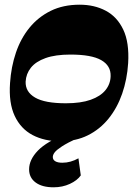

<svg xmlns="http://www.w3.org/2000/svg" viewBox="-20 -588 590 818"><path d="M238 14Q169.5 14 118.9 -12.6Q68.3 -39.3 42.5 -94.4Q16.8 -149.5 22.8 -234.5Q27.3 -303.2 47.9 -363.9Q68.5 -424.5 105.8 -470.1Q143 -515.7 196.3 -541.9Q249.5 -568 319.3 -568Q382.3 -568 430.7 -542.2Q479.2 -516.5 505.2 -461.7Q531.2 -407 526 -319Q521.5 -249.3 500.4 -188.6Q479.3 -128 442.3 -82.4Q405.3 -36.8 354 -11.4Q302.8 14 238 14ZM260.7 -148Q324.5 -148 366.3 -162.9Q408 -177.7 429.3 -203.9Q450.5 -230 451.3 -263.5Q452.8 -308 411.3 -331.8Q369.8 -355.5 280 -355.5Q215.8 -355.5 174 -340.5Q132.2 -325.5 111.6 -299.5Q91 -273.5 89.2 -240.2Q87.7 -196.7 129.4 -172.4Q171 -148 260.7 -148ZM208.3 210Q159.5 210 131.8 189.5Q104 169 104 133.5Q104 92.5 141.5 53.6Q179 14.8 266.5 -20L311.5 0Q267.2 20.5 244.2 35.5Q221.2 50.5 213.1 61Q205 71.5 205 81Q205 92.8 215.5 99Q226 105.3 245.7 105.3Q263.5 105.3 280.5 100.5Q297.5 95.8 314.2 86.5L324.2 159.3Q309.2 180.8 277.7 195.4Q246.2 210 208.3 210Z"/></svg>

Font: Savate ExtraLight
Style: Italic
Weight: 200
Italic angle: -11°
Designer: Max Esnée
Foundry: Plomb Type
Version: Version 2.000